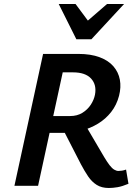

<svg xmlns="http://www.w3.org/2000/svg" viewBox="-20 -927 699 958"><path d="M52 0 195 -658H371Q433 -658 477 -641.5Q521 -625 546 -596Q571 -567 578 -529.5Q585 -492 574 -449Q562 -403 534.5 -368Q507 -333 469 -310Q431 -287 387.5 -275.5Q344 -264 299 -264H154L172 -348H330Q365 -348 391 -364Q417 -380 433 -404.5Q449 -429 454 -455Q463 -504 434.5 -535Q406 -566 344 -566H293L170 0ZM523 11Q487 11 462.5 -4.5Q438 -20 420 -46.5Q402 -73 384 -107L289 -292L392 -327L500 -143Q515 -118 527 -102.5Q539 -87 550 -80.5Q561 -74 571 -74Q578 -74 588.5 -75.5Q599 -77 609 -81L621 -10Q590 3 566.5 7Q543 11 523 11ZM361 -731 395 -804 514 -907H599L436 -731ZM361 -731 273 -907H357L432 -806L436 -731Z"/></svg>

Font: Ysabeau
Style: Bold Italic
Weight: 700
Italic angle: -12°
Designer: Christian Thalmann (Catharsis Fonts)
Version: Version 2.002